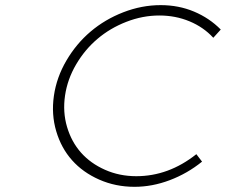

<svg xmlns="http://www.w3.org/2000/svg" viewBox="-20 -720 872 741"><path d="M600.1 -700.2Q669.4 -700.2 728.8 -675.3Q788.1 -650.4 832 -606L803.2 -574.2Q765.6 -615.2 711.4 -637.7Q657.2 -660.2 595.2 -660.2Q530.3 -660.2 467.5 -635.7Q404.8 -611.3 356 -569.8Q307.1 -528.3 273.7 -471.2Q240.2 -414.1 231 -351.1Q221.7 -287.6 238.8 -230Q255.9 -172.4 292.7 -130.9Q329.6 -89.4 385.3 -64.7Q440.9 -40 505.9 -40Q630.9 -40 737.8 -125L759.8 -96.2Q703.1 -50.3 635.3 -24.7Q567.4 1 499 1Q425.8 1 362.8 -26.9Q299.8 -54.7 258.1 -101.6Q216.3 -148.4 197 -213.6Q177.7 -278.8 188 -350.1Q198.2 -421.4 236.3 -486.3Q274.4 -551.3 329.6 -598.1Q384.8 -645 455.8 -672.6Q526.9 -700.2 600.1 -700.2Z"/></svg>

Font: Trueno UltraLight
Style: Italic
Weight: 250
Designer: Julieta Ulanovsky
Foundry: Julieta Ulanovsky
Version: Version 3.001b | FøM Fix